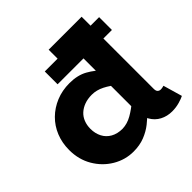

<svg xmlns="http://www.w3.org/2000/svg" viewBox="-179 -844 1017 1017"><g transform="rotate(-45 329.0 -336.0)"><path d="M262 14Q200 14 146 -18Q92 -50 59 -106Q26 -162 26 -233Q26 -287 44.5 -332.5Q63 -378 97 -411.5Q131 -445 177 -464Q223 -483 278 -483Q338 -483 380.5 -459Q423 -435 453 -402.5Q483 -370 503 -342V-238Q482 -267 452 -294Q422 -321 387.5 -338.5Q353 -356 318 -356Q287 -356 262.5 -347Q238 -338 220.5 -322Q203 -306 194 -283Q185 -260 185 -233Q185 -199 199 -171.5Q213 -144 240.5 -128.5Q268 -113 306 -113Q342 -114 377 -134Q412 -154 445 -183Q478 -212 506 -239V-130Q487 -110 463.5 -85.5Q440 -61 411 -38Q382 -15 345 -0.5Q308 14 262 14ZM557 8Q520 8 489.5 -8Q459 -24 441 -55.5Q423 -87 423 -132V-686H572V-146Q572 -130 579 -123.5Q586 -117 596 -117Q604 -117 610 -118.5Q616 -120 620 -121L651 -14Q638 -7 612 0.5Q586 8 557 8ZM229 -523V-619H636V-523ZM325 -568V-686H556V-568Z"/></g></svg>

Font: BioRhyme ExtraBold ExtraBold
Style: Regular
Weight: 800
Version: Version 1.600;gftools[0.9.33]